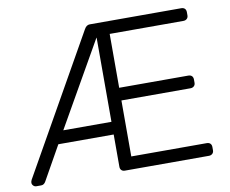

<svg xmlns="http://www.w3.org/2000/svg" viewBox="-77 -798 1074 895"><g transform="rotate(-10 460.0 -350.0)"><path d="M25 0Q17 0 11 -6Q5 -12 5 -20Q5 -26 9 -34L375 -681Q385 -700 401 -700H834Q845 -700 851 -694Q857 -688 857 -677V-662Q857 -652 850.5 -646Q844 -640 834 -640H485V-385H812Q823 -385 829 -379Q835 -373 835 -362V-347Q835 -337 828.5 -331Q822 -325 812 -325H485V-60H842Q853 -60 859 -54Q865 -48 865 -37V-22Q865 -12 858.5 -6Q852 0 842 0H444Q434 0 428 -6Q422 -12 422 -22V-175H160L70 -15Q62 0 48 0ZM194 -235H422V-633H421Z"/></g></svg>

Font: Rubik AZ
Style: Regular
Weight: 300
Designer: Hubert and Fischer
Foundry: Hubert & Fischer
Version: Version 2.000